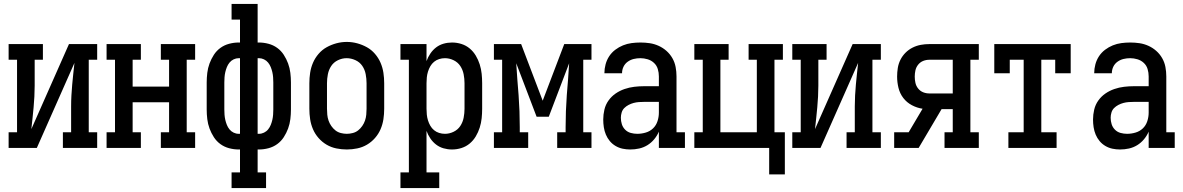

<svg xmlns="http://www.w3.org/2000/svg" viewBox="-20 -755 6040 980"><path d="M24 0V-80H67V-450H24V-530H199V-450H157V-318Q157 -290 155.5 -262.5Q154 -235 151.5 -207Q149 -179 146 -151.5Q143 -124 140 -96L332 -530H476V-450H433V-80H476V0H301V-80H343V-212Q343 -240 344.5 -267.5Q346 -295 348.5 -323Q351 -351 354 -378.5Q357 -406 360 -434L168 0Z M524 0V-80H567V-450H524V-530H699V-450H657V-313H843V-450H801V-530H976V-450H933V-80H976V0H801V-80H843V-233H657V-80H699V0Z M1162 205V125H1205V8H1198Q1174 8 1149.5 1.5Q1125 -5 1105 -19.5Q1085 -34 1071.5 -55Q1058 -76 1049.5 -99Q1041 -122 1038 -147Q1035 -172 1035 -196V-334Q1035 -358 1038 -383Q1041 -408 1049.5 -431Q1058 -454 1071.5 -475Q1085 -496 1105 -510.5Q1125 -525 1149.5 -531.5Q1174 -538 1198 -538H1205V-655H1162V-735H1295V-538H1302Q1326 -538 1350.5 -531.5Q1375 -525 1395 -510.5Q1415 -496 1428.5 -475Q1442 -454 1450.5 -431Q1459 -408 1462 -383Q1465 -358 1465 -334V-196Q1465 -172 1462 -147Q1459 -122 1450.5 -99Q1442 -76 1428.5 -55Q1415 -34 1395 -19.5Q1375 -5 1350.5 1.5Q1326 8 1302 8H1295V125H1338V205ZM1198 -72H1205V-458H1198Q1185 -458 1172.5 -452Q1160 -446 1151.5 -435.5Q1143 -425 1138 -412.5Q1133 -400 1130 -387Q1127 -374 1126 -360.5Q1125 -347 1125 -334V-196Q1125 -183 1126 -169.5Q1127 -156 1130 -143Q1133 -130 1138 -117.5Q1143 -105 1151.5 -94.5Q1160 -84 1172.5 -78Q1185 -72 1198 -72ZM1295 -72H1302Q1315 -72 1327.5 -78Q1340 -84 1348.5 -94.5Q1357 -105 1362 -117.5Q1367 -130 1370 -143Q1373 -156 1374 -169.5Q1375 -183 1375 -196V-334Q1375 -347 1374 -360.5Q1373 -374 1370 -387Q1367 -400 1362 -412.5Q1357 -425 1348.5 -435.5Q1340 -446 1327.5 -452Q1315 -458 1302 -458H1295Z M1750 8Q1723 8 1696.5 2.5Q1670 -3 1647 -16.5Q1624 -30 1606 -50.5Q1588 -71 1577.5 -95.5Q1567 -120 1563 -146.5Q1559 -173 1559 -200V-330Q1559 -357 1563 -383.5Q1567 -410 1577.5 -434.5Q1588 -459 1606 -480Q1624 -501 1647.5 -514Q1671 -527 1697 -534Q1723 -541 1750 -541Q1777 -541 1803 -534Q1829 -527 1852.5 -514Q1876 -501 1894 -480Q1912 -459 1922.5 -434.5Q1933 -410 1937 -383.5Q1941 -357 1941 -330V-200Q1941 -173 1937 -146.5Q1933 -120 1922.5 -95.5Q1912 -71 1894 -50.5Q1876 -30 1853 -16.5Q1830 -3 1803.5 2.5Q1777 8 1750 8ZM1750 -72Q1765 -72 1780.5 -76Q1796 -80 1808 -89.5Q1820 -99 1829 -112Q1838 -125 1843 -139.5Q1848 -154 1849.5 -169.5Q1851 -185 1851 -200V-330Q1851 -353 1846.5 -376.5Q1842 -400 1829 -419Q1816 -438 1794 -448Q1772 -458 1749 -458Q1726 -458 1704.5 -447.5Q1683 -437 1670.5 -418Q1658 -399 1653.5 -376Q1649 -353 1649 -330V-200Q1649 -185 1650.5 -169.5Q1652 -154 1657 -139.5Q1662 -125 1671 -112Q1680 -99 1692 -89.5Q1704 -80 1719.5 -76Q1735 -72 1750 -72Z M2024 205V125H2067V-450H2024V-530H2157V-443Q2164 -463 2176.5 -481.5Q2189 -500 2206 -513Q2223 -526 2244 -532Q2265 -538 2287 -538Q2312 -538 2335.5 -530.5Q2359 -523 2377.5 -507.5Q2396 -492 2408.5 -471Q2421 -450 2428.5 -426.5Q2436 -403 2438.5 -378.5Q2441 -354 2441 -330V-200Q2441 -176 2438.5 -151.5Q2436 -127 2428.5 -103.5Q2421 -80 2408.5 -59Q2396 -38 2377.5 -22.5Q2359 -7 2335.5 0.5Q2312 8 2287 8Q2265 8 2244 2Q2223 -4 2206 -17Q2189 -30 2176.5 -48.5Q2164 -67 2157 -87V125H2222V205ZM2251 -72Q2274 -72 2295.5 -82.5Q2317 -93 2329.5 -112Q2342 -131 2346.5 -154Q2351 -177 2351 -200V-330Q2351 -353 2346.5 -376Q2342 -399 2329.5 -418Q2317 -437 2295.5 -447.5Q2274 -458 2251 -458Q2236 -458 2221.5 -453.5Q2207 -449 2195.5 -439.5Q2184 -430 2176.5 -417Q2169 -404 2164.5 -389.5Q2160 -375 2158.5 -360Q2157 -345 2157 -330V-200Q2157 -185 2158.5 -170Q2160 -155 2164.5 -140.5Q2169 -126 2176.5 -113Q2184 -100 2195.5 -90.5Q2207 -81 2221.5 -76.5Q2236 -72 2251 -72Z M2501 0V-80H2543V-450H2501V-530H2640L2750 -241L2860 -530H2999V-450H2957V-80H2999V0H2824V-80H2867V-106Q2867 -147 2868.5 -187.5Q2870 -228 2873 -269Q2876 -310 2879.5 -350.5Q2883 -391 2885 -432L2781 -159H2719L2615 -432Q2617 -391 2620.5 -350.5Q2624 -310 2627 -269Q2630 -228 2631.5 -187.5Q2633 -147 2633 -106V-80H2676V0Z M3197 8Q3177 8 3158 4Q3139 0 3122 -10Q3105 -20 3092.5 -35Q3080 -50 3072.5 -68Q3065 -86 3062 -105.5Q3059 -125 3059 -145Q3059 -170 3065 -195.5Q3071 -221 3086 -242Q3101 -263 3122 -277.5Q3143 -292 3167.5 -300.5Q3192 -309 3217.5 -312Q3243 -315 3268 -315H3343V-365Q3343 -384 3337.5 -402.5Q3332 -421 3318 -434Q3304 -447 3285.5 -452.5Q3267 -458 3249 -458Q3231 -458 3214.5 -454Q3198 -450 3184 -440Q3170 -430 3162.5 -414.5Q3155 -399 3155 -381Q3155 -381 3155 -381Q3155 -381 3155 -381H3065Q3065 -381 3065 -381.5Q3065 -382 3065 -382Q3065 -404 3071 -426.5Q3077 -449 3089.5 -468Q3102 -487 3120.5 -501Q3139 -515 3160 -523.5Q3181 -532 3203.5 -535Q3226 -538 3249 -538Q3273 -538 3296.5 -534.5Q3320 -531 3342 -521Q3364 -511 3382 -495Q3400 -479 3412 -458Q3424 -437 3428.5 -413Q3433 -389 3433 -365V-80H3476V0H3343V-83Q3334 -62 3319 -44Q3304 -26 3284.5 -14Q3265 -2 3242.5 3Q3220 8 3197 8ZM3233 -72Q3255 -72 3276.5 -78.5Q3298 -85 3313.5 -100Q3329 -115 3336 -136.5Q3343 -158 3343 -180V-235H3268Q3255 -235 3241 -234Q3227 -233 3214 -229.5Q3201 -226 3188.5 -219.5Q3176 -213 3166.5 -203.5Q3157 -194 3153 -180.5Q3149 -167 3149 -154Q3149 -137 3154 -121Q3159 -105 3171 -93Q3183 -81 3199.5 -76.5Q3216 -72 3233 -72Z M3906 135V0H3524V-80H3567V-450H3524V-530H3699V-450H3657V-80H3843V-450H3801V-530H3976V-450H3933V-80H3986V135Z M4024 0V-80H4067V-450H4024V-530H4199V-450H4157V-318Q4157 -290 4155.5 -262.5Q4154 -235 4151.5 -207Q4149 -179 4146 -151.5Q4143 -124 4140 -96L4332 -530H4476V-450H4433V-80H4476V0H4301V-80H4343V-212Q4343 -240 4344.5 -267.5Q4346 -295 4348.5 -323Q4351 -351 4354 -378.5Q4357 -406 4360 -434L4168 0Z M4544 0V-80H4618L4689 -200Q4661 -204 4634.5 -218Q4608 -232 4590.5 -255Q4573 -278 4566 -306.5Q4559 -335 4559 -364Q4559 -386 4562.5 -408Q4566 -430 4576 -450Q4586 -470 4602 -486Q4618 -502 4638 -512Q4658 -522 4679.5 -526Q4701 -530 4724 -530H4976V-450H4933V-80H4976V0H4801V-80H4843V-198H4786L4669 0ZM4724 -278H4843V-450H4724Q4707 -450 4692 -444Q4677 -438 4666.5 -425Q4656 -412 4652.5 -396Q4649 -380 4649 -364Q4649 -348 4652.5 -332Q4656 -316 4666.5 -303Q4677 -290 4692 -284Q4707 -278 4724 -278Z M5127 0V-80H5205V-450H5134V-381H5055V-530H5445V-381H5366V-450H5295V-80H5373V0Z M5697 8Q5677 8 5658 4Q5639 0 5622 -10Q5605 -20 5592.5 -35Q5580 -50 5572.5 -68Q5565 -86 5562 -105.5Q5559 -125 5559 -145Q5559 -170 5565 -195.5Q5571 -221 5586 -242Q5601 -263 5622 -277.5Q5643 -292 5667.5 -300.5Q5692 -309 5717.5 -312Q5743 -315 5768 -315H5843V-365Q5843 -384 5837.5 -402.5Q5832 -421 5818 -434Q5804 -447 5785.5 -452.5Q5767 -458 5749 -458Q5731 -458 5714.5 -454Q5698 -450 5684 -440Q5670 -430 5662.5 -414.5Q5655 -399 5655 -381Q5655 -381 5655 -381Q5655 -381 5655 -381H5565Q5565 -381 5565 -381.5Q5565 -382 5565 -382Q5565 -404 5571 -426.5Q5577 -449 5589.5 -468Q5602 -487 5620.5 -501Q5639 -515 5660 -523.5Q5681 -532 5703.5 -535Q5726 -538 5749 -538Q5773 -538 5796.5 -534.5Q5820 -531 5842 -521Q5864 -511 5882 -495Q5900 -479 5912 -458Q5924 -437 5928.5 -413Q5933 -389 5933 -365V-80H5976V0H5843V-83Q5834 -62 5819 -44Q5804 -26 5784.5 -14Q5765 -2 5742.5 3Q5720 8 5697 8ZM5733 -72Q5755 -72 5776.5 -78.5Q5798 -85 5813.5 -100Q5829 -115 5836 -136.5Q5843 -158 5843 -180V-235H5768Q5755 -235 5741 -234Q5727 -233 5714 -229.5Q5701 -226 5688.5 -219.5Q5676 -213 5666.5 -203.5Q5657 -194 5653 -180.5Q5649 -167 5649 -154Q5649 -137 5654 -121Q5659 -105 5671 -93Q5683 -81 5699.5 -76.5Q5716 -72 5733 -72Z"/></svg>

Font: Iosevka Slab Medium
Style: Regular
Weight: 500
Monospace: yes
Designer: Belleve Invis
Foundry: Belleve Invis
Version: Version 11.1.1; ttfautohint (v1.8.3)